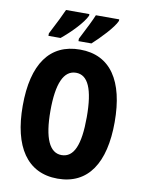

<svg xmlns="http://www.w3.org/2000/svg" viewBox="-100 -999 806 1077"><g transform="rotate(10 303.0 -460.0)"><path d="M490 -921V-930H357C347 -904 320 -850 286 -784V-770H360C404 -810 473 -881 490 -921ZM320 -921V-930H187C176 -904 150 -851 115 -784V-770H184C239 -815 301 -879 320 -921ZM565 -358C565 -591 478 -725 304 -725C132 -725 41 -598 41 -359C41 -127 130 10 304 10C478 10 565 -125 565 -358ZM199 -358C199 -514 234 -593 304 -593C372 -593 406 -518 406 -358C406 -199 373 -124 303 -124C235 -124 199 -202 199 -358Z"/></g></svg>

Font: Noto Sans Lao UI ExtCond ExtBd
Style: Regular
Weight: 800
Width: 2
Designer: Monotype Design Team
Foundry: Monotype Imaging Inc.
Version: Version 2.000